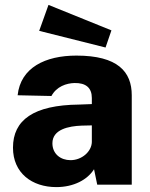

<svg xmlns="http://www.w3.org/2000/svg" viewBox="-20 -754 612 784"><path d="M178 -734 140 -628 411 -560 435 -630ZM210 10C281 10 337 -20 364 -63L377 0H518V-365C518 -461 461 -527 292 -527C165 -527 64 -478 52 -365L190 -362C211 -401 251 -414 284 -415C331 -416 355 -395 355 -354V-329L303 -327C117 -325 33 -264 33 -151C33 -47 111 10 210 10ZM268 -100C228 -100 194 -125 194 -169C194 -226 261 -239 313 -241L355 -242V-174C354 -135 314 -100 268 -100Z"/></svg>

Font: United Sans ExtraBold
Style: Regular
Weight: 800
Designer: Pablo Impallari, Rodrigo Fuenzalida (Modified by Dan O. Williams)
Version: Version 1.000;PS 001.000;hotconv 1.0.88;makeotf.lib2.5.64775